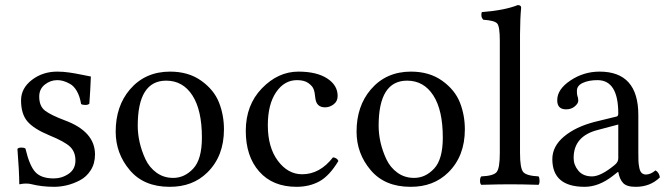

<svg xmlns="http://www.w3.org/2000/svg" viewBox="-20 -718 2592 748"><path d="M47.9 -138.2Q52.7 -143.1 63.5 -143.1Q74.2 -143.1 79.1 -139.2Q95.2 -71.3 118.2 -47.1Q141.1 -22.9 189 -22.9Q221.2 -22.9 247.6 -41Q273.9 -59.1 273.9 -92.8Q273.9 -126 253.4 -146Q232.9 -166 171.9 -190.9Q111.8 -215.8 86.9 -244.9Q62 -273.9 62 -327.1Q62 -374 104 -406.5Q146 -439 203.1 -439Q226.1 -439 250 -435.5Q273.9 -432.1 300.5 -426.5Q327.1 -420.9 334 -419.9Q332 -366.7 328.1 -314Q323.2 -309.1 312 -309.1Q300.8 -309.1 295.9 -313Q291 -342.8 279.5 -362.8Q268.1 -382.8 252.4 -391.4Q236.8 -399.9 225.3 -402.8Q213.9 -405.8 203.1 -405.8Q176.3 -405.8 154.5 -388.4Q132.8 -371.1 132.8 -341.8Q132.8 -304.2 155.5 -286.9Q178.2 -269.5 232.9 -249Q350.1 -205.6 350.1 -116.2Q350.1 -81.1 333.5 -54.9Q316.9 -28.8 291 -15.4Q265.1 -2 240 3.9Q214.8 9.8 190.9 9.8Q142.1 9.8 100.1 -1Q93.3 -2.9 80.1 -2.9Q70.3 -2.9 55.2 0Q54.7 -52.2 47.9 -138.2Z M430.7 -205.1Q430.7 -304.2 485.8 -369.1Q545.4 -439 642.6 -439Q714.4 -439 763.9 -403.6Q813.5 -368.2 833 -319.1Q852.5 -270 852.5 -213.9Q852.5 -109.4 787.6 -45.9Q730.5 10.3 640.6 9.8Q540.5 9.8 485.6 -55.2Q430.7 -120.1 430.7 -205.1ZM627.4 -403.8Q516.6 -403.8 516.6 -228Q516.6 -195.8 524.2 -162.8Q531.7 -129.9 546.6 -97.9Q561.5 -65.9 589.6 -45.4Q617.7 -24.9 654.8 -24.9Q698.7 -24.9 732.7 -61Q766.6 -97.2 766.6 -182.1Q766.6 -289.1 729.5 -346.4Q692.4 -403.8 627.4 -403.8Z M1298.3 -90.8Q1263.2 -32.7 1224.4 -11.5Q1185.5 9.8 1135.3 9.8Q1042.5 9.8 990 -49.6Q937.5 -108.9 937.5 -208Q937.5 -309.1 1000.5 -374Q1063.5 -439 1142.6 -439Q1213.4 -439 1254.4 -412.6Q1295.4 -386.2 1295.4 -344.2Q1295.4 -323.2 1279.8 -311.5Q1264.2 -299.8 1246.6 -299.8Q1212.4 -299.8 1208.5 -335.9Q1206.5 -357.9 1201.9 -370.4Q1197.3 -382.8 1181.4 -394.3Q1165.5 -405.8 1137.2 -405.8Q1087.4 -405.8 1055.4 -358.4Q1023.4 -311 1023.4 -230Q1023.4 -144 1062.5 -91.6Q1101.6 -39.1 1157.2 -39.1Q1226.1 -39.1 1277.3 -105Q1293.5 -103 1298.3 -90.8Z M1369.1 -205.1Q1369.1 -304.2 1424.3 -369.1Q1483.9 -439 1581.1 -439Q1652.8 -439 1702.4 -403.6Q1752 -368.2 1771.5 -319.1Q1791 -270 1791 -213.9Q1791 -109.4 1726.1 -45.9Q1668.9 10.3 1579.1 9.8Q1479 9.8 1424.1 -55.2Q1369.1 -120.1 1369.1 -205.1ZM1565.9 -403.8Q1455.1 -403.8 1455.1 -228Q1455.1 -195.8 1462.6 -162.8Q1470.2 -129.9 1485.1 -97.9Q1500 -65.9 1528.1 -45.4Q1556.2 -24.9 1593.3 -24.9Q1637.2 -24.9 1671.1 -61Q1705.1 -97.2 1705.1 -182.1Q1705.1 -289.1 1668 -346.4Q1630.9 -403.8 1565.9 -403.8Z M1927.2 -122.1V-559.1Q1927.2 -614.3 1917.2 -626.2Q1907.2 -638.2 1862.8 -641.1Q1851.6 -652.3 1856.9 -670.9Q1945.8 -677.7 1997.1 -698.2Q2010.3 -698.2 2010.3 -688Q2006.3 -647.9 2005.9 -583V-122.1Q2005.9 -62 2018.6 -47.6Q2031.2 -33.2 2078.1 -30.8Q2082 -25.9 2082 -13.9Q2082 -2 2078.1 2Q2012.2 0 1966.8 0Q1924.8 0 1855 2Q1850.1 -2 1850.1 -13.9Q1850.1 -25.9 1855 -30.8Q1901.9 -32.7 1914.6 -47.4Q1927.2 -62 1927.2 -122.1Z M2388.7 -232.9 2309.6 -211.9Q2214.4 -188 2214.8 -102.1Q2214.8 -75.2 2233.2 -53Q2251.5 -30.8 2286.6 -30.8Q2320.8 -30.8 2374.5 -75.2Q2388.7 -86.4 2388.7 -101.1ZM2388.7 -47.9H2386.7L2366.7 -32.2Q2312.5 9.8 2257.8 9.8Q2131.8 9.8 2131.8 -98.1Q2131.8 -147.9 2177.2 -186Q2222.7 -224.1 2296.9 -243.2L2382.8 -264.2Q2388.7 -266.1 2388.7 -275.9Q2388.7 -405.8 2307.6 -405.8Q2274.4 -405.8 2251 -395.3Q2227.5 -384.8 2227.5 -363.8Q2227.5 -349.6 2229.5 -344.2Q2232.4 -338.4 2232.9 -326.2Q2232.9 -314.9 2219.2 -303.5Q2205.6 -292 2185.5 -292Q2150.4 -292 2150.9 -328.1Q2150.9 -370.1 2202.4 -404.5Q2253.9 -439 2315.9 -439Q2466.8 -439 2466.8 -270V-123Q2466.8 -102.1 2467.3 -90.1Q2467.8 -78.1 2470.7 -64Q2473.6 -49.8 2480.2 -43.9Q2486.8 -38.1 2496.6 -38.1Q2514.6 -38.1 2533.7 -54.2Q2547.9 -46.4 2550.8 -26.9Q2512.7 10.3 2455.6 9.8Q2421.4 9.8 2407.5 -5.1Q2393.6 -20 2388.7 -47.9Z"/></svg>

Font: Linux Libertine
Style: Regular
Weight: 400
Designer: Philipp H. Poll
Foundry: Philipp H. Poll
Version: Version 5.3.0 ; ttfautohint (v0.9)